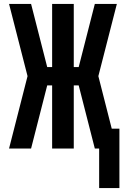

<svg xmlns="http://www.w3.org/2000/svg" viewBox="-20 -755 640 976"><path d="M484 201V0H462L380 -321H355V0H245V-321H220L138 0H26L120 -368L26 -735H138L220 -414H245V-735H355V-414H380L462 -735H574L480 -368L548 -101H587V201Z"/></svg>

Font: Iosevka SS04 Extended
Style: Bold
Weight: 700
Width: 7
Monospace: yes
Designer: Belleve Invis
Foundry: Belleve Invis
Version: Version 19.0.0; ttfautohint (v1.8.4)